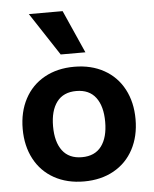

<svg xmlns="http://www.w3.org/2000/svg" viewBox="-53 -788 675 844"><g transform="rotate(-5 284.0 -366.0)"><path d="M35 -242Q35 -317 65.5 -374.5Q96 -432 152.5 -463.5Q209 -495 284 -495Q359 -495 415.5 -463.5Q472 -432 502.5 -374.5Q533 -317 533 -242Q533 -167 502.5 -109.5Q472 -52 415.5 -20.5Q359 11 284 11Q209 11 152.5 -20.5Q96 -52 65.5 -109.5Q35 -167 35 -242ZM399 -242Q399 -311 370 -349.5Q341 -388 284 -388Q227 -388 198 -349.5Q169 -311 169 -242Q169 -173 198 -134.5Q227 -96 284 -96Q341 -96 370 -134.5Q399 -173 399 -242ZM106 -743H255L339 -554H230Z"/></g></svg>

Font: Niramit
Style: Bold
Weight: 700
Designer: Katatrad Aksorn Co.,Ltd.
Foundry: Cadson Demak Co.,Ltd.
Version: Version 1.001; ttfautohint (v1.6)